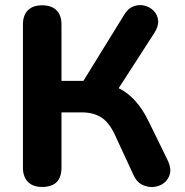

<svg xmlns="http://www.w3.org/2000/svg" viewBox="-20 -734 733 762"><path d="M147 8Q111 8 91 -12Q71 -32 71 -69V-636Q71 -674 91 -693.5Q111 -713 147 -713Q184 -713 204 -693.5Q224 -674 224 -636V-413H311L472 -674Q487 -700 509 -708.5Q531 -717 552.5 -712Q574 -707 589.5 -691.5Q605 -676 607.5 -653.5Q610 -631 593 -604L451 -384Q523 -349 569 -254L645 -99Q660 -68 654.5 -45Q649 -22 631 -8Q613 6 589.5 8Q566 10 544 -1Q522 -12 510 -39L435 -201Q413 -248 382 -268Q351 -288 304 -288H224V-69Q224 8 147 8Z"/></svg>

Font: Chiron GoRound TC
Style: Bold
Weight: 700
Designer: Ryoko NISHIZUKA 西塚涼子 (kana, bopomofo & ideographs); Paul D. Hunt (Latin, Greek & Cyrillic); Sandoll Communications 산돌커뮤니
Foundry: Adobe
Version: Version 1.000;hotconv 1.1.1;makeotfexe 2.6.0